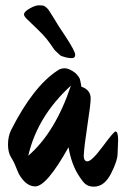

<svg xmlns="http://www.w3.org/2000/svg" viewBox="-20 -684 463 720"><path d="M237 -132Q155 15 112 15Q81 15 56 -23Q49 -33 41 -54.5Q33 -76 21.5 -94Q10 -112 10 -142.5Q10 -173 22 -197Q104 -359 195 -419Q207 -428 223 -428Q239 -428 263 -410Q277 -396 280 -386Q285 -364 285 -359Q320 -347 320 -315Q320 -293 308 -215.5Q296 -138 294 -100Q294 -79 308 -79Q324 -79 365.5 -135Q407 -191 413 -191Q423 -191 423 -158L421 -109Q421 -81 396 -32.5Q371 16 332 16Q308 16 294 0Q289 -5 279 -20Q248 -65 237 -132ZM246 -363Q120 -248 86 -100Q187 -187 246 -363ZM70 -630Q70 -640 91 -652Q112 -664 125 -664Q138 -664 142 -663Q146 -662 150.5 -658.5Q155 -655 158 -652Q161 -649 166 -641Q171 -633 175.5 -626Q180 -619 188.5 -605Q197 -591 201 -584.5Q205 -578 224 -550Q262 -492 262 -479Q262 -466 250 -466Q238 -466 228 -468.5Q218 -471 211.5 -473.5Q205 -476 198 -484L187 -494Q184 -497 176 -509Q168 -521 156 -536.5Q144 -552 119 -576Q94 -600 82 -611.5Q70 -623 70 -630Z"/></svg>

Font: Devonshire
Style: Regular
Weight: 400
Designer: Astigmatic (AOETI)
Foundry: Astigmatic (AOETI)
Version: Version 1.001